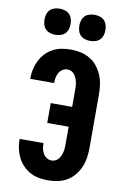

<svg xmlns="http://www.w3.org/2000/svg" viewBox="-103 -1019 707 1086"><g transform="rotate(10 250.0 -476.0)"><path d="M253 8Q227 8 200.5 3.5Q174 -1 150.5 -13.5Q127 -26 108.5 -45Q90 -64 78 -87.5Q66 -111 60 -137Q54 -163 54 -189V-195H191V-193Q191 -178 194 -163Q197 -148 204.5 -135Q212 -122 225 -114Q238 -106 253 -106Q265 -106 275.5 -111.5Q286 -117 293 -126Q300 -135 304.5 -146Q309 -157 311.5 -168.5Q314 -180 314.5 -191.5Q315 -203 315 -215V-311H192V-425H315V-520Q315 -532 314.5 -543.5Q314 -555 311.5 -566.5Q309 -578 304.5 -589Q300 -600 293 -609Q286 -618 275.5 -623.5Q265 -629 253 -629Q238 -629 225 -621Q212 -613 204.5 -600Q197 -587 194 -572Q191 -557 191 -542V-540H54V-546Q54 -572 60 -598Q66 -624 78 -647.5Q90 -671 108.5 -690Q127 -709 150.5 -721.5Q174 -734 200.5 -738.5Q227 -743 253 -743Q281 -743 309 -737Q337 -731 361.5 -716.5Q386 -702 404 -679.5Q422 -657 433 -631Q444 -605 448 -576.5Q452 -548 452 -520V-215Q452 -187 448 -158.5Q444 -130 433 -104Q422 -78 404 -55.5Q386 -33 361.5 -18.5Q337 -4 309 2Q281 8 253 8ZM350 -810Q335 -810 320 -814.5Q305 -819 294.5 -829.5Q284 -840 279.5 -855Q275 -870 275 -885Q275 -900 279.5 -915Q284 -930 294.5 -940.5Q305 -951 320 -955.5Q335 -960 350 -960Q365 -960 380 -955.5Q395 -951 405.5 -940.5Q416 -930 420.5 -915Q425 -900 425 -885Q425 -870 420.5 -855Q416 -840 405.5 -829.5Q395 -819 380 -814.5Q365 -810 350 -810ZM150 -810Q135 -810 120 -814.5Q105 -819 94.5 -829.5Q84 -840 79.5 -855Q75 -870 75 -885Q75 -900 79.5 -915Q84 -930 94.5 -940.5Q105 -951 120 -955.5Q135 -960 150 -960Q165 -960 180 -955.5Q195 -951 205.5 -940.5Q216 -930 220.5 -915Q225 -900 225 -885Q225 -870 220.5 -855Q216 -840 205.5 -829.5Q195 -819 180 -814.5Q165 -810 150 -810Z"/></g></svg>

Font: Iosevka Heavy
Style: Regular
Weight: 900
Monospace: yes
Designer: Belleve Invis
Foundry: Belleve Invis
Version: Version 32.5.0; ttfautohint (v1.8.4)